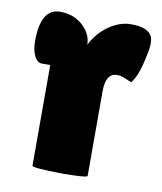

<svg xmlns="http://www.w3.org/2000/svg" viewBox="-65 -564 526 623"><g transform="rotate(10 198.0 -252.0)"><path d="M264 -1Q264 6 173 6Q82 4 82 -2V-334H55Q39 -334 29.5 -353.5Q20 -373 20 -402Q20 -510 84 -510Q129 -510 159 -482.5Q189 -455 189 -420Q210 -461 245.5 -485.5Q281 -510 318 -510Q376 -510 388 -480Q391 -472 391 -456.5Q391 -441 381.5 -401Q372 -361 362 -343Q352 -325 350 -325Q348 -325 331.5 -332.5Q315 -340 302 -340Q264 -340 264 -280Z"/></g></svg>

Font: Lilita One
Style: Regular
Weight: 400
Designer: Juan Montoreano
Foundry: Juan Montoreano
Version: Version 1.002